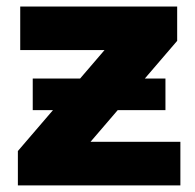

<svg xmlns="http://www.w3.org/2000/svg" viewBox="-20 -560 590 580"><path d="M34 -103.8 344.6 -465.6 374.4 -408.7H41.1V-540.3H515.2V-436.6L204.7 -74.8L173.9 -131.7H524.9V0H34ZM78.9 -322.8H479.8V-227.4H78.9Z"/></svg>

Font: iiserrat Thin
Style: Regular
Weight: 100
Designer: Akira Ohta
Foundry: Akira Ohta
Version: Version 1.200;Glyphs 3.3.1 (3343)